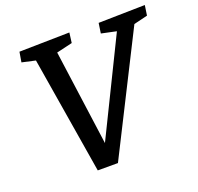

<svg xmlns="http://www.w3.org/2000/svg" viewBox="-123 -832 994 966"><g transform="rotate(-20 374.0 -349.5)"><path d="M499 -695 748 -700 740 -646 666 -628 349 1H241L138 -625L66 -641L75 -695L344 -700L337 -646L252 -626L322 -116L571 -624L491 -641Z"/></g></svg>

Font: Bitter Pro Medium
Style: Italic
Weight: 500
Italic angle: -9°
Designer: Sol Matas, and Bitter project Authors
Foundry: Sol Matas
Version: Version 1.010